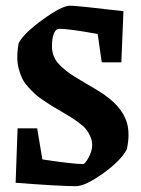

<svg xmlns="http://www.w3.org/2000/svg" viewBox="-20 -636 489 666"><path d="M243.2 9.8Q187.5 9.8 34.2 -2L41 -190.9H108.9L127 -83Q233.9 -66.9 268.1 -66.9Q274.9 -66.9 287.4 -89.6Q299.8 -112.3 299.8 -132.8Q299.8 -148.4 293.2 -163.1Q286.6 -177.7 278.3 -188Q270 -198.2 252.7 -210.9Q235.4 -223.6 223.9 -230.7Q212.4 -237.8 189.9 -251Q168.9 -263.2 159.2 -269Q149.4 -274.9 130.1 -288.1Q110.8 -301.3 101.1 -310.3Q91.3 -319.3 77.6 -334.5Q64 -349.6 57.1 -363.8Q50.3 -377.9 45.2 -396.7Q40 -415.5 40 -436Q40 -462.9 44.9 -486.8Q63.5 -521.5 129.2 -568.8Q194.8 -616.2 223.1 -616.2Q247.6 -616.2 408.2 -597.2L400.9 -419.9H333L318.8 -518.1Q220.7 -536.1 185.1 -536.1Q174.3 -536.1 167.2 -520.3Q160.2 -504.4 160.2 -475.1Q160.2 -455.1 167.7 -438.2Q175.3 -421.4 191.2 -406.5Q207 -391.6 222.4 -380.9Q237.8 -370.1 262.2 -356Q327.6 -317.9 344.2 -305.7Q411.6 -257.8 423.3 -197.8Q425.8 -184.1 425.8 -168.9Q425.8 -144.5 419.9 -118.2Q399.4 -78.6 337.4 -34.4Q275.4 9.8 243.2 9.8Z"/></svg>

Font: Grenze SemiBold
Style: Regular
Weight: 600
Designer: Renata Polastri
Foundry: Omnibus-Type
Version: Version 1.002;PS 001.002;hotconv 1.0.88;makeotf.lib2.5.64775